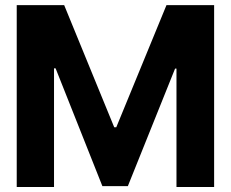

<svg xmlns="http://www.w3.org/2000/svg" viewBox="-20 -748 923 768"><path d="M46.9 -727.5H236.7L436.9 -238.9H445.1L645.9 -727.5H836.5V0H685.9V-473.6H680.3L491.4 -3.5H389.5L202.3 -474.8H196.1V0H46.9Z"/></svg>

Font: Inter Tight
Style: Regular
Weight: 400
Designer: Rasmus Andersson
Foundry: rsms
Version: Version 3.002